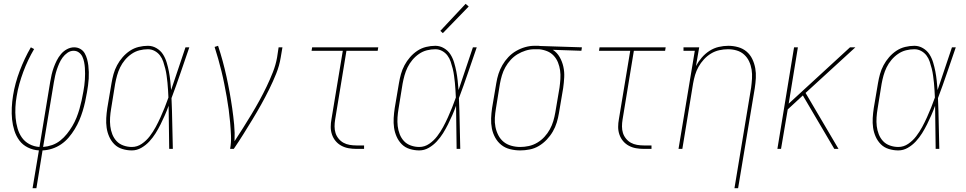

<svg xmlns="http://www.w3.org/2000/svg" viewBox="-20 -777 5040 1002"><path d="M150 205 183 8Q152 6 125 -7.5Q98 -21 81 -44Q64 -67 55 -95.5Q46 -124 43 -154Q40 -184 41.5 -215.5Q43 -247 48 -278Q53 -310 62 -343Q71 -376 83 -407.5Q95 -439 109.5 -470Q124 -501 141 -530L158 -521Q141 -492 127 -462.5Q113 -433 101.5 -402Q90 -371 81 -339Q72 -307 67 -275Q62 -247 60.5 -218Q59 -189 61.5 -161.5Q64 -134 71.5 -107.5Q79 -81 94 -59.5Q109 -38 133 -25Q157 -12 186 -10L242 -350Q245 -369 249.5 -388Q254 -407 260.5 -425Q267 -443 276 -461Q285 -479 298.5 -495Q312 -511 330 -520.5Q348 -530 367 -530Q385 -530 399.5 -521.5Q414 -513 422 -499Q430 -485 434.5 -468.5Q439 -452 441 -435Q443 -418 443.5 -401Q444 -384 443 -366.5Q442 -349 439.5 -331.5Q437 -314 434 -296Q430 -272 424.5 -247Q419 -222 411.5 -197.5Q404 -173 394 -149.5Q384 -126 370 -103Q356 -80 338.5 -59.5Q321 -39 299 -24Q277 -9 252 -1Q227 7 202 8L170 205ZM205 -10Q229 -12 252 -20Q275 -28 294.5 -43.5Q314 -59 329.5 -78.5Q345 -98 357.5 -119Q370 -140 379 -162.5Q388 -185 394.5 -207.5Q401 -230 406 -253Q411 -276 415 -299Q418 -315 420 -330.5Q422 -346 423 -361.5Q424 -377 424 -392.5Q424 -408 423 -423Q422 -438 419 -453Q416 -468 410 -481Q404 -494 392 -503Q380 -512 364 -512Q347 -512 332 -501.5Q317 -491 306.5 -476.5Q296 -462 289 -446Q282 -430 276.5 -413.5Q271 -397 267.5 -380.5Q264 -364 261 -347Z M668 8Q643 8 618.5 0.5Q594 -7 577 -24Q560 -41 550 -63.5Q540 -86 536.5 -110.5Q533 -135 534.5 -161Q536 -187 540 -213L562 -343Q566 -367 572.5 -390.5Q579 -414 591 -436.5Q603 -459 620 -478.5Q637 -498 658 -512Q679 -526 703.5 -532Q728 -538 752 -538Q776 -538 797 -525.5Q818 -513 830.5 -493.5Q843 -474 850 -450.5Q857 -427 861.5 -403.5Q866 -380 868.5 -356Q871 -332 873 -307Q892 -363 910.5 -418.5Q929 -474 948 -530H968Q945 -464 922.5 -397.5Q900 -331 875 -265Q878 -199 879 -132.5Q880 -66 882 0H863Q862 -56 861.5 -112.5Q861 -169 860 -225Q851 -200 840.5 -176Q830 -152 818 -128Q806 -104 792 -81.5Q778 -59 759.5 -39Q741 -19 717.5 -5.5Q694 8 668 8ZM668 -10Q696 -10 720 -26.5Q744 -43 761.5 -66Q779 -89 792.5 -114Q806 -139 817.5 -164.5Q829 -190 839.5 -216Q850 -242 859 -268Q858 -287 857 -306.5Q856 -326 854 -345Q852 -364 849.5 -382.5Q847 -401 842.5 -419Q838 -437 832 -455Q826 -473 815 -487.5Q804 -502 787.5 -511Q771 -520 752 -520Q730 -520 708 -514.5Q686 -509 666.5 -495.5Q647 -482 632 -464Q617 -446 607 -425.5Q597 -405 591 -383.5Q585 -362 581 -340L560 -210Q556 -187 554.5 -164Q553 -141 555.5 -119Q558 -97 566 -76.5Q574 -56 588.5 -40.5Q603 -25 624.5 -17.5Q646 -10 668 -10Z M1181 0Q1187 -34 1185.5 -69Q1184 -104 1181 -138Q1178 -172 1173.5 -205.5Q1169 -239 1163 -272.5Q1157 -306 1150.5 -339Q1144 -372 1136 -404.5Q1128 -437 1119 -469Q1110 -501 1100 -532L1118 -538Q1131 -499 1142 -458.5Q1153 -418 1162 -377Q1171 -336 1178.5 -294.5Q1186 -253 1192 -211Q1198 -169 1202 -126.5Q1206 -84 1204 -40Q1227 -75 1249 -110Q1271 -145 1292.5 -180.5Q1314 -216 1334 -252.5Q1354 -289 1371.5 -325.5Q1389 -362 1404 -400Q1419 -438 1426 -477L1434 -530H1454L1445 -477Q1438 -434 1421.5 -393Q1405 -352 1385 -311.5Q1365 -271 1343 -231.5Q1321 -192 1297.5 -153.5Q1274 -115 1250 -76.5Q1226 -38 1200 0Z M1840 0Q1819 0 1799 -3.5Q1779 -7 1761.5 -16.5Q1744 -26 1731.5 -41Q1719 -56 1712.5 -75Q1706 -94 1706 -114.5Q1706 -135 1710 -156L1769 -512H1606L1609 -530H1954L1951 -512H1788L1729 -153Q1726 -135 1726 -117Q1726 -99 1731 -83Q1736 -67 1747 -53.5Q1758 -40 1772.5 -32Q1787 -24 1804.5 -21Q1822 -18 1840 -18H1880V0Z M2168 8Q2143 8 2118.5 0.5Q2094 -7 2077 -24Q2060 -41 2050 -63.5Q2040 -86 2036.5 -110.5Q2033 -135 2034.5 -161Q2036 -187 2040 -213L2062 -343Q2066 -367 2072.5 -390.5Q2079 -414 2091 -436.5Q2103 -459 2120 -478.5Q2137 -498 2158 -512Q2179 -526 2203.5 -532Q2228 -538 2252 -538Q2276 -538 2297 -525.5Q2318 -513 2330.5 -493.5Q2343 -474 2350 -450.5Q2357 -427 2361.5 -403.5Q2366 -380 2368.5 -356Q2371 -332 2373 -307Q2392 -363 2410.5 -418.5Q2429 -474 2448 -530H2468Q2445 -464 2422.5 -397.5Q2400 -331 2375 -265Q2378 -199 2379 -132.5Q2380 -66 2382 0H2363Q2362 -56 2361.5 -112.5Q2361 -169 2360 -225Q2351 -200 2340.5 -176Q2330 -152 2318 -128Q2306 -104 2292 -81.5Q2278 -59 2259.5 -39Q2241 -19 2217.5 -5.5Q2194 8 2168 8ZM2168 -10Q2196 -10 2220 -26.5Q2244 -43 2261.5 -66Q2279 -89 2292.5 -114Q2306 -139 2317.5 -164.5Q2329 -190 2339.5 -216Q2350 -242 2359 -268Q2358 -287 2357 -306.5Q2356 -326 2354 -345Q2352 -364 2349.5 -382.5Q2347 -401 2342.5 -419Q2338 -437 2332 -455Q2326 -473 2315 -487.5Q2304 -502 2287.5 -511Q2271 -520 2252 -520Q2230 -520 2208 -514.5Q2186 -509 2166.5 -495.5Q2147 -482 2132 -464Q2117 -446 2107 -425.5Q2097 -405 2091 -383.5Q2085 -362 2081 -340L2060 -210Q2056 -187 2054.5 -164Q2053 -141 2055.5 -119Q2058 -97 2066 -76.5Q2074 -56 2088.5 -40.5Q2103 -25 2124.5 -17.5Q2146 -10 2168 -10ZM2291 -604 2278 -616 2410 -757 2426 -743Z M2695 8Q2668 8 2642 1.5Q2616 -5 2596.5 -20.5Q2577 -36 2564.5 -58.5Q2552 -81 2547 -106.5Q2542 -132 2543 -159Q2544 -186 2548 -213L2570 -343Q2574 -368 2581.5 -391.5Q2589 -415 2602 -437.5Q2615 -460 2633 -479Q2651 -498 2673.5 -511Q2696 -524 2720.5 -531Q2745 -538 2769 -538Q2773 -538 2776 -538Q2779 -538 2783 -538Q2787 -538 2790.5 -538Q2794 -538 2798 -537L3017 -530L3014 -512L2865 -517Q2887 -503 2900.5 -479.5Q2914 -456 2920 -429Q2926 -402 2924.5 -373.5Q2923 -345 2919 -317L2897 -187Q2893 -162 2885.5 -137.5Q2878 -113 2865 -90.5Q2852 -68 2833.5 -48.5Q2815 -29 2792.5 -15.5Q2770 -2 2744.5 3Q2719 8 2695 8ZM2695 -10Q2717 -10 2740 -15Q2763 -20 2784 -32.5Q2805 -45 2821.5 -63Q2838 -81 2849.5 -102Q2861 -123 2867.5 -145Q2874 -167 2878 -190L2900 -320Q2903 -342 2904.5 -365Q2906 -388 2903 -409.5Q2900 -431 2892 -451Q2884 -471 2869.5 -486.5Q2855 -502 2835 -510Q2815 -518 2793 -520H2780Q2777 -520 2774 -520Q2771 -520 2768 -520Q2746 -520 2723.5 -513Q2701 -506 2681 -494Q2661 -482 2645 -464.5Q2629 -447 2617.5 -426.5Q2606 -406 2599.5 -384Q2593 -362 2589 -340L2568 -210Q2564 -186 2562.5 -162Q2561 -138 2565.5 -115Q2570 -92 2580.5 -71.5Q2591 -51 2608 -37Q2625 -23 2648 -16.5Q2671 -10 2695 -10Z M3340 0Q3319 0 3299 -3.5Q3279 -7 3261.5 -16.5Q3244 -26 3231.5 -41Q3219 -56 3212.5 -75Q3206 -94 3206 -114.5Q3206 -135 3210 -156L3269 -512H3106L3109 -530H3454L3451 -512H3288L3229 -153Q3226 -135 3226 -117Q3226 -99 3231 -83Q3236 -67 3247 -53.5Q3258 -40 3272.5 -32Q3287 -24 3304.5 -21Q3322 -18 3340 -18H3380V0Z M3813 205 3900 -320Q3903 -343 3904.5 -367Q3906 -391 3902.5 -413.5Q3899 -436 3889.5 -456.5Q3880 -477 3863.5 -492Q3847 -507 3825 -513.5Q3803 -520 3779 -520Q3757 -520 3734 -515Q3711 -510 3690.5 -497.5Q3670 -485 3653.5 -467Q3637 -449 3625.5 -428.5Q3614 -408 3607.5 -386Q3601 -364 3597 -341L3541 0H3521L3606 -512H3547V-530H3629L3612 -432Q3624 -455 3642 -476Q3660 -497 3682.5 -511.5Q3705 -526 3730.5 -532Q3756 -538 3781 -538Q3807 -538 3832 -531Q3857 -524 3876 -508Q3895 -492 3906 -469Q3917 -446 3921.5 -421Q3926 -396 3924.5 -369.5Q3923 -343 3919 -317L3832 205Z M4037 0 4124 -530H4144L4096 -236L4416 -530H4444L4184 -292L4356 0H4334L4178 -265L4170 -279L4091 -206L4056 0Z M4668 8Q4643 8 4618.5 0.5Q4594 -7 4577 -24Q4560 -41 4550 -63.5Q4540 -86 4536.5 -110.5Q4533 -135 4534.5 -161Q4536 -187 4540 -213L4562 -343Q4566 -367 4572.5 -390.5Q4579 -414 4591 -436.5Q4603 -459 4620 -478.5Q4637 -498 4658 -512Q4679 -526 4703.5 -532Q4728 -538 4752 -538Q4776 -538 4797 -525.5Q4818 -513 4830.5 -493.5Q4843 -474 4850 -450.5Q4857 -427 4861.5 -403.5Q4866 -380 4868.5 -356Q4871 -332 4873 -307Q4892 -363 4910.5 -418.5Q4929 -474 4948 -530H4968Q4945 -464 4922.5 -397.5Q4900 -331 4875 -265Q4878 -199 4879 -132.5Q4880 -66 4882 0H4863Q4862 -56 4861.5 -112.5Q4861 -169 4860 -225Q4851 -200 4840.5 -176Q4830 -152 4818 -128Q4806 -104 4792 -81.5Q4778 -59 4759.5 -39Q4741 -19 4717.5 -5.5Q4694 8 4668 8ZM4668 -10Q4696 -10 4720 -26.5Q4744 -43 4761.5 -66Q4779 -89 4792.5 -114Q4806 -139 4817.5 -164.5Q4829 -190 4839.5 -216Q4850 -242 4859 -268Q4858 -287 4857 -306.5Q4856 -326 4854 -345Q4852 -364 4849.5 -382.5Q4847 -401 4842.5 -419Q4838 -437 4832 -455Q4826 -473 4815 -487.5Q4804 -502 4787.5 -511Q4771 -520 4752 -520Q4730 -520 4708 -514.5Q4686 -509 4666.5 -495.5Q4647 -482 4632 -464Q4617 -446 4607 -425.5Q4597 -405 4591 -383.5Q4585 -362 4581 -340L4560 -210Q4556 -187 4554.5 -164Q4553 -141 4555.5 -119Q4558 -97 4566 -76.5Q4574 -56 4588.5 -40.5Q4603 -25 4624.5 -17.5Q4646 -10 4668 -10Z"/></svg>

Font: Iosevka Slab Thin
Style: Italic
Weight: 100
Italic angle: -9°
Monospace: yes
Designer: Belleve Invis
Foundry: Belleve Invis
Version: Version 11.1.1; ttfautohint (v1.8.3)